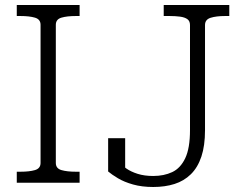

<svg xmlns="http://www.w3.org/2000/svg" viewBox="-20 -730 978 767"><path d="M142 -79V-631Q142 -653 119.5 -659.5Q97 -666 62 -666H47V-710H298V-666H283Q248 -666 225.5 -659.5Q203 -653 203 -631V-79Q203 -57 225.5 -50.5Q248 -44 283 -44H298V0H47V-44H62Q97 -44 119.5 -50.5Q142 -57 142 -79ZM634 -710H896V-666H879Q844 -666 821.5 -659Q799 -652 799 -630V-210Q799 -148 784.5 -104.5Q770 -61 742.5 -34Q715 -7 677 5Q639 17 592 17Q547 17 511.5 7Q476 -3 451 -18Q426 -33 412 -45V-178H480V-40Q465 -45 455.5 -52Q446 -59 443.5 -66.5Q441 -74 444 -79Q447 -84 455 -83Q466 -70 484.5 -57Q503 -44 530 -35.5Q557 -27 592 -27Q635 -27 668 -42.5Q701 -58 720 -98Q739 -138 739 -210V-630Q739 -646 728.5 -653.5Q718 -661 699.5 -663.5Q681 -666 658 -666H634Z"/></svg>

Font: Roboto Serif SemiCondensed ExtraLight
Style: Regular
Weight: 250
Width: 4
Designer: Greg Gazdowicz
Foundry: Commercial Type
Version: Version 1.007